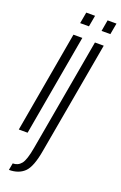

<svg xmlns="http://www.w3.org/2000/svg" viewBox="-199 -787 672 1066"><g transform="rotate(20 137.0 -254.0)"><path d="M-17 0H35L140.5 -598.5H88ZM113 -738 101 -671.5H153L165 -738ZM8 229.5Q65 229.5 98.8 197Q132.5 164.5 149.5 64.5L267 -598.5H215L97.5 67Q84.5 141.5 65.5 165Q46.5 188.5 15.5 188.5ZM239 -738 227.5 -671.5H279.5L291.5 -738Z"/></g></svg>

Font: Anybody ExtraCondensed Light
Style: Italic
Weight: 300
Width: 2
Italic angle: -10°
Version: Version 1.113;gftools[0.9.25]